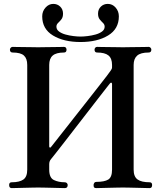

<svg xmlns="http://www.w3.org/2000/svg" viewBox="-20 -967 829 987"><path d="M40 0Q27 0 27 -16Q27 -30 40 -30Q80 -30 100 -44Q120 -58 120 -95V-633Q120 -666 103 -681.5Q86 -697 45 -697Q31 -697 31 -712Q31 -717 35 -721.5Q39 -726 45 -726Q49 -726 65 -725.5Q81 -725 102.5 -725Q124 -725 144 -724.5Q164 -724 176 -724Q188 -724 208.5 -724.5Q229 -725 250.5 -725Q272 -725 288.5 -725.5Q305 -726 309 -726Q316 -726 319 -721.5Q322 -717 322 -712Q322 -697 309 -697Q269 -697 251 -681.5Q233 -666 233 -633V-214Q233 -210 236 -208.5Q239 -207 242 -211Q245 -215 262.5 -237Q280 -259 307 -293.5Q334 -328 365.5 -368Q397 -408 428.5 -448Q460 -488 486.5 -522Q513 -556 530 -578Q547 -600 549 -604Q556 -613 556 -621V-633Q556 -667 537.5 -682Q519 -697 479 -697Q466 -697 466 -712Q466 -717 469.5 -721.5Q473 -726 479 -726Q483 -726 499.5 -725.5Q516 -725 537.5 -725Q559 -725 579.5 -724.5Q600 -724 612 -724Q624 -724 644 -724.5Q664 -725 686 -725Q708 -725 724 -725.5Q740 -726 744 -726Q750 -726 754 -721.5Q758 -717 758 -712Q758 -697 744 -697Q703 -697 685 -681Q667 -665 667 -633V-95Q667 -59 687 -44.5Q707 -30 749 -30Q762 -30 762 -16Q762 0 749 0Q744 0 726.5 -0.5Q709 -1 687 -1.5Q665 -2 644.5 -2.5Q624 -3 612 -3Q600 -3 579.5 -2.5Q559 -2 536.5 -1.5Q514 -1 497 -0.5Q480 0 475 0Q468 0 464.5 -3Q461 -6 461 -16Q461 -21 464.5 -26.5Q468 -32 475 -32Q517 -32 536.5 -44Q556 -56 556 -95V-535Q556 -541 552.5 -542Q549 -543 545 -538Q544 -537 528 -516.5Q512 -496 486 -462.5Q460 -429 429.5 -389.5Q399 -350 367.5 -309.5Q336 -269 309.5 -234.5Q283 -200 265 -177.5Q247 -155 243 -150Q233 -139 233 -123V-95Q233 -53 257 -41.5Q281 -30 313 -30Q320 -30 324 -25.5Q328 -21 328 -16Q328 0 313 0Q309 0 291.5 -0.5Q274 -1 252 -1.5Q230 -2 209 -2.5Q188 -3 176 -3Q164 -3 144 -2.5Q124 -2 102 -1.5Q80 -1 62.5 -0.5Q45 0 40 0ZM394 -751Q308 -751 252.5 -784.5Q197 -818 197 -883Q197 -909 214 -928Q231 -947 254 -947Q275 -947 289.5 -933Q304 -919 304 -897Q304 -878 295.5 -867.5Q287 -857 278.5 -849Q270 -841 270 -830Q270 -815 283.5 -805Q297 -795 317 -789.5Q337 -784 358 -781.5Q379 -779 394 -779Q409 -779 430 -781.5Q451 -784 471 -789.5Q491 -795 504.5 -805Q518 -815 518 -830Q518 -841 509.5 -849Q501 -857 492.5 -867.5Q484 -878 484 -897Q484 -919 498.5 -933Q513 -947 534 -947Q558 -947 574.5 -928Q591 -909 591 -883Q591 -818 535.5 -784.5Q480 -751 394 -751Z"/></svg>

Font: Zen Old Mincho
Style: Bold
Weight: 700
Designer: Yoshimichi Ohira
Foundry: Positype
Version: Version 1.500